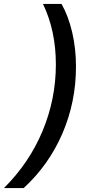

<svg xmlns="http://www.w3.org/2000/svg" viewBox="-71 -839 506 983"><path d="M318 -498Q318 -316 248 -154.5Q178 7 50 124H-51Q78 -4 146.5 -167.5Q215 -331 215 -509Q215 -682 149 -819H244Q279 -757 298.5 -674Q318 -591 318 -498Z"/></svg>

Font: Application Medium
Style: Italic
Weight: 500
Italic angle: -12°
Designer: Wei Huang
Foundry: Wei Huang
Version: Version 0.012